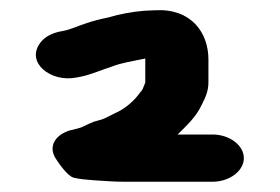

<svg xmlns="http://www.w3.org/2000/svg" viewBox="-20 -672 545 374"><path d="M455 -364C455 -389 427 -410 394 -410H326C344 -428 362 -444 373 -468C380 -482 386 -494 386 -512V-556C386 -609 352 -656 282 -652L260 -651C236 -649 211 -644 191 -638C176 -635 160 -631 146 -626C136 -623 116 -614 104 -612L94 -610C78 -606 66 -599 58 -588C30 -550 79 -511 129 -521L139 -523C155 -526 181 -537 197 -542C217 -550 240 -553 263 -558V-511C258 -500 259 -498 253 -492C242 -476 224 -460 203 -451L185 -442C179 -439 170 -437 163 -435C158 -433 151 -430 143 -426C136 -422 123 -420 116 -418C90 -410 73 -389 88 -364C95 -353 111 -330 123 -326C135 -323 148 -322 161 -321C178 -320 200 -318 220 -318H394C427 -318 455 -339 455 -364Z"/></svg>

Font: Blanket
Style: Sik
Weight: 700
Foundry: Cannot Into Space Fonts
Version: Version 0.9